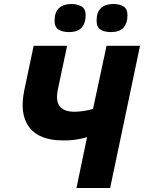

<svg xmlns="http://www.w3.org/2000/svg" viewBox="-20 -944 723 964"><path d="M364 0 417 -255Q386 -246 354 -242Q322 -238 292 -239Q176 -240 126.5 -305.5Q77 -371 102 -491L149 -714H317L272 -502Q258 -440 279 -411.5Q300 -383 354 -383Q374 -383 398 -386.5Q422 -390 447 -397L515 -714H683L533 0ZM536 -783Q505 -783 485 -795Q465 -807 465 -840Q465 -883 487 -903.5Q509 -924 550 -924Q577 -924 598.5 -912.5Q620 -901 620 -867Q620 -829 601 -806Q582 -783 536 -783ZM326 -783Q295 -783 274.5 -795Q254 -807 254 -840Q254 -883 276.5 -903.5Q299 -924 339 -924Q366 -924 388 -912.5Q410 -901 410 -867Q410 -829 390.5 -806Q371 -783 326 -783Z"/></svg>

Font: Noto Sans ExtraBold
Style: Italic
Weight: 800
Italic angle: -12°
Designer: Monotype Design Team
Foundry: Monotype Imaging Inc.
Version: Version 2.013; ttfautohint (v1.8.4.7-5d5b)